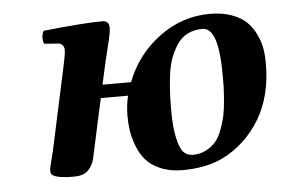

<svg xmlns="http://www.w3.org/2000/svg" viewBox="-40 -498 825 562"><g transform="rotate(-5 372.5 -217.5)"><path d="M457 -169.9Q457 -116.7 464.4 -85Q471.7 -53.2 482.4 -42.7Q493.2 -32.2 508.8 -32.2Q530.8 -32.2 548.3 -41.5Q565.9 -50.8 576.9 -64Q587.9 -77.1 595.9 -99.1Q604 -121.1 607.7 -138.7Q611.3 -156.2 613.5 -182.6Q615.7 -209 616 -223.1Q616.2 -237.3 616.2 -259.8Q616.2 -325.2 605 -360.8Q593.3 -397 568.8 -397Q544.4 -397 525.4 -387.5Q506.3 -377.9 494.4 -359.9Q482.4 -341.8 474.6 -321.3Q466.8 -300.8 463.1 -272.9Q459.5 -245.1 458.3 -221.9Q457 -198.7 457 -169.9ZM278.8 -444.8Q298.8 -444.8 298.8 -423.8Q298.8 -415.5 296.1 -402.1Q293.5 -388.7 287.4 -364.7Q281.2 -340.8 278.8 -329.1L263.2 -259.8H347.2Q377 -338.4 444.6 -388.7Q512.2 -439 594.2 -439Q629.9 -439 657.2 -429.2Q684.6 -419.4 700.7 -404.1Q716.8 -388.7 727.3 -367.2Q737.8 -345.7 741.5 -325Q745.1 -304.2 745.1 -280.8Q745.1 -184.1 704.1 -116.5Q663.1 -48.8 594.2 -14.2Q585 -9.8 582 -8.8Q536.6 9.8 474.1 9.8Q438 9.8 410.4 -2.2Q382.8 -14.2 367.7 -32Q352.5 -49.8 343.3 -74.2Q334 -98.6 331.1 -119.4Q328.1 -140.1 328.1 -162.1Q328.1 -193.4 335 -221.2H254.9L216.8 -45.9Q212.9 -27.8 199.2 -13.4Q185.5 1 158.2 1Q136.7 1 129.9 0Q110.8 -1.5 101.6 -5.4Q92.3 -9.3 90.6 -13.2Q88.9 -17.1 88.9 -25.9Q88.9 -27.8 91.3 -37.4Q93.8 -46.9 97.2 -60.8Q100.6 -74.7 102.1 -81.1L155.8 -330.1Q162.1 -359.4 162.1 -370.1V-371.1Q162.1 -378.9 157.5 -384.8Q152.8 -390.6 144 -391.1L104 -394Q99.6 -400.4 100.3 -413.3Q101.1 -426.3 106 -432.1Q226.6 -444.8 278.8 -444.8Z"/></g></svg>

Font: Common Serif
Style: Bold Italic
Weight: 700
Italic angle: -12°
Designer: Philipp H. Poll, Khaled Hosny
Foundry: Stefan Peev, Context Ltd.
Version: Version 1.026